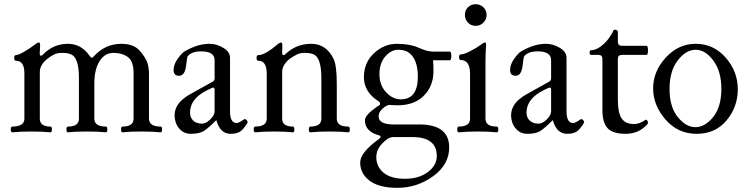

<svg xmlns="http://www.w3.org/2000/svg" viewBox="-20 -637 3628 930"><path d="M758.3 3.9Q720.7 0 665.8 0Q610.8 0 573.2 3.9Q566.4 3.9 566.4 -10Q566.4 -23.9 573.2 -23.9Q627 -23.9 627 -62V-283.2Q627 -340.3 599.4 -360.6Q571.8 -380.9 529.8 -380.9Q487.3 -380.9 462.2 -340.8Q437 -300.8 437 -232.9V-62Q437 -23.9 493.2 -23.9Q500 -23.9 500 -10Q500 3.9 493.2 3.9Q454.1 0 400.1 0Q346.2 0 308.6 3.9Q301.8 3.9 301.8 -10Q301.8 -23.9 308.6 -23.9Q362.3 -23.9 362.3 -62V-259.8Q362.3 -303.7 354.5 -331.5Q346.7 -359.4 330.8 -370.1Q314.9 -380.9 278.8 -380.9Q256.8 -380.9 241 -372.6Q225.1 -364.3 209.7 -352.5Q194.3 -340.8 183.6 -324.2Q172.9 -307.6 172.9 -288.1V-62Q172.9 -23.9 224.6 -23.9Q231.4 -23.9 231.4 -10Q231.4 3.9 224.6 3.9Q187 0 132.6 0Q78.1 0 39.1 3.9Q32.2 3.9 32.2 -10Q32.2 -23.9 39.1 -23.9Q98.1 -23.9 98.1 -62V-282.2Q98.1 -342.8 57.1 -342.8Q48.8 -342.8 48.8 -356.4Q48.8 -370.1 57.1 -370.1Q69.3 -370.1 97.9 -387Q126.5 -403.8 143.8 -417.5Q161.1 -431.2 167.5 -431.2Q174.8 -431.2 174.3 -418Q172.4 -379.9 172.4 -377.4Q172.4 -367.2 178.2 -367.2Q182.6 -367.2 186.5 -371.1Q237.3 -424.8 309.6 -424.8Q374 -424.8 415 -365.2Q420.4 -357.4 424.6 -357.4Q428.7 -357.4 434.1 -363.8Q489.3 -424.8 567.9 -424.8Q627.4 -424.8 656.5 -391.6Q685.5 -358.4 693.6 -333.7Q701.7 -309.1 701.7 -275.9V-62Q701.7 -23.9 758.3 -23.9Q765.1 -23.9 765.1 -10Q765.1 3.9 758.3 3.9Z M1019.5 -97.2V-202.1Q1019.5 -212.9 1012.7 -212.9Q1009.3 -212.9 983.4 -200.2Q900.4 -158.7 900.4 -91.8Q900.4 -67.9 915.8 -53Q931.2 -38.1 958.5 -38.1Q978 -38.1 998.8 -58.8Q1019.5 -79.6 1019.5 -97.2ZM1165.5 -60.1Q1176.3 -58.6 1179.7 -45.4Q1179.7 -43.9 1179.2 -43Q1159.2 -9.3 1142.1 1Q1125 11.2 1097.2 11.2Q1045.9 11.2 1027.8 -55.2Q990.7 -18.1 968.8 -3.4Q946.8 11.2 904.3 11.2Q877 11.2 858.9 -3.9Q840.8 -19 833.3 -38.8Q825.7 -58.6 825.7 -79.1Q825.7 -99.6 835.4 -119.4Q845.2 -139.2 864 -155Q882.8 -170.9 896.5 -178.2L1009.8 -241.2Q1019.5 -246.6 1019.5 -256.8V-345.2Q1019.5 -388.2 954.6 -388.2Q907.2 -388.2 888.7 -363.8Q886.2 -360.4 881.3 -318.4Q875.5 -270 847.7 -270Q820.8 -270 820.8 -297.4Q820.8 -324.7 840.6 -352.3Q860.4 -379.9 874.5 -388.2Q937 -424.8 994.6 -424.8Q1029.3 -424.8 1061.8 -405.3Q1094.2 -385.7 1094.2 -356.9V-97.2Q1094.2 -41 1127 -41Q1136.2 -41 1162.1 -59.1Q1163.6 -60.1 1165.5 -60.1Z M1611.3 -62Q1611.3 -23.9 1667.5 -23.9Q1674.3 -23.9 1674.3 -10Q1674.3 3.9 1667.5 3.9Q1629.9 0 1575.9 0Q1522 0 1482.9 3.9Q1476.1 3.9 1476.1 -10Q1476.1 -23.9 1482.9 -23.9Q1536.6 -23.9 1536.6 -62V-258.8Q1536.6 -299.8 1529.5 -328.4Q1522.5 -356.9 1507.3 -368.9Q1492.2 -380.9 1454.1 -380.9Q1433.6 -380.9 1417 -372.6Q1400.4 -364.3 1384.5 -352.8Q1368.7 -341.3 1357.7 -324.5Q1346.7 -307.6 1346.7 -288.1V-62Q1346.7 -23.9 1398.9 -23.9Q1405.8 -23.9 1405.8 -10Q1405.8 3.9 1398.9 3.9Q1361.3 0 1307.9 0Q1254.4 0 1215.8 3.9Q1209 3.9 1209 -10Q1209 -23.9 1215.8 -23.9Q1272 -23.9 1272 -62V-280.3Q1272 -342.8 1231 -342.8Q1222.7 -342.8 1222.7 -356.4Q1222.7 -370.1 1231 -370.1Q1249.5 -370.1 1273.7 -384.8Q1297.9 -399.4 1315.9 -415.3Q1334 -431.2 1341.3 -431.2Q1348.1 -431.2 1347.7 -416L1346.7 -380.4Q1346.2 -370.1 1353.5 -370.1Q1357.4 -370.1 1360.8 -373Q1413.1 -424.8 1487.3 -424.8Q1559.6 -424.8 1595.2 -353Q1611.3 -320.8 1611.3 -231.9Z M1724.6 150.4Q1724.6 101.6 1815.9 36.1Q1823.7 29.3 1823.7 25.4Q1822.8 20 1814 18.1Q1747.6 -1 1747.6 -54.2Q1747.6 -79.1 1803.2 -118.2Q1808.1 -121.6 1814.7 -125.5Q1821.3 -129.4 1821.3 -135.3Q1821.3 -141.1 1814 -146Q1742.7 -191.4 1742.7 -262.7Q1742.7 -334 1791.7 -379.4Q1840.8 -424.8 1902.8 -424.8Q1964.8 -424.8 2007.3 -406Q2049.8 -387.2 2074.7 -387.2H2158.7Q2166 -387.2 2166 -366.2Q2166 -345.2 2158.7 -345.2H2077.6Q2079.6 -327.1 2079.6 -292Q2079.6 -221.2 2033.7 -174.1Q1987.8 -127 1905.8 -127Q1889.6 -127 1868.7 -128.9Q1858.4 -128.9 1847.7 -122.1Q1814 -100.1 1814 -73.2Q1814 -34.2 1886.7 -34.2H2010.7Q2155.8 -34.2 2155.8 77.1Q2155.8 160.2 2077.9 216.6Q2000 272.9 1904.8 272.9Q1816.4 272.9 1770.5 238.5Q1724.6 204.1 1724.6 150.4ZM1802.7 123Q1802.7 170.9 1838.4 200Q1874 229 1941.4 229Q2008.8 229 2052.2 196.5Q2095.7 164.1 2095.7 118.2Q2095.7 26.9 1976.6 26.9H1886.7Q1869.6 26.9 1856.9 36.1Q1802.7 75.2 1802.7 123ZM1817.9 -277.8Q1817.9 -224.6 1850.1 -190.2Q1882.3 -155.8 1920.9 -155.8Q2003.9 -155.8 2003.9 -265.1Q2003.9 -349.1 1961.9 -380.9Q1941.9 -396 1908.2 -396Q1874.5 -396 1846.2 -363.5Q1817.9 -331.1 1817.9 -277.8Z M2386.7 3.9Q2349.6 0 2295.4 0Q2241.2 0 2201.7 3.9Q2194.8 3.9 2194.8 -10Q2194.8 -23.9 2201.7 -23.9Q2256.8 -23.9 2256.8 -62V-278.8Q2256.8 -346.2 2211.9 -346.2Q2203.6 -346.2 2203.6 -359.9Q2203.6 -373.5 2211.9 -373.5Q2228 -373.5 2259.5 -390.1Q2291 -406.7 2307.1 -418.9Q2323.2 -431.2 2328.6 -431.2Q2334.5 -431.2 2334.5 -423.3Q2331.5 -370.6 2331.5 -342.3V-62Q2331.5 -23.9 2386.7 -23.9Q2393.6 -23.9 2393.6 -10Q2393.6 3.9 2386.7 3.9ZM2336.9 -564.9Q2336.9 -543 2321.3 -527.3Q2305.7 -511.7 2283.7 -511.7Q2261.7 -511.7 2246.8 -527.3Q2231.9 -543 2231.9 -564.9Q2231.9 -586.9 2246.8 -601.8Q2261.7 -616.7 2283.7 -616.7Q2305.7 -616.7 2321.3 -601.8Q2336.9 -586.9 2336.9 -564.9Z M2649.4 -97.2V-202.1Q2649.4 -212.9 2642.6 -212.9Q2639.2 -212.9 2613.3 -200.2Q2530.3 -158.7 2530.3 -91.8Q2530.3 -67.9 2545.7 -53Q2561 -38.1 2588.4 -38.1Q2607.9 -38.1 2628.7 -58.8Q2649.4 -79.6 2649.4 -97.2ZM2795.4 -60.1Q2806.2 -58.6 2809.6 -45.4Q2809.6 -43.9 2809.1 -43Q2789.1 -9.3 2772 1Q2754.9 11.2 2727.1 11.2Q2675.8 11.2 2657.7 -55.2Q2620.6 -18.1 2598.6 -3.4Q2576.7 11.2 2534.2 11.2Q2506.8 11.2 2488.8 -3.9Q2470.7 -19 2463.1 -38.8Q2455.6 -58.6 2455.6 -79.1Q2455.6 -99.6 2465.3 -119.4Q2475.1 -139.2 2493.9 -155Q2512.7 -170.9 2526.4 -178.2L2639.6 -241.2Q2649.4 -246.6 2649.4 -256.8V-345.2Q2649.4 -388.2 2584.5 -388.2Q2537.1 -388.2 2518.6 -363.8Q2516.1 -360.4 2511.2 -318.4Q2505.4 -270 2477.5 -270Q2450.7 -270 2450.7 -297.4Q2450.7 -324.7 2470.5 -352.3Q2490.2 -379.9 2504.4 -388.2Q2566.9 -424.8 2624.5 -424.8Q2659.2 -424.8 2691.7 -405.3Q2724.1 -385.7 2724.1 -356.9V-97.2Q2724.1 -41 2756.8 -41Q2766.1 -41 2792 -59.1Q2793.5 -60.1 2795.4 -60.1Z M2897.9 -104V-351.6Q2897.9 -371.1 2878.4 -371.1H2842.8Q2835.9 -371.1 2835.9 -382.3Q2835.9 -393.6 2842.8 -393.6Q2864.7 -393.6 2888.2 -410.9Q2911.6 -428.2 2927.2 -449Q2942.9 -469.7 2950.7 -488.8Q2952.6 -493.2 2957.5 -493.2Q2962.4 -493.2 2967.5 -490.7Q2972.7 -488.3 2972.7 -483.9V-436Q2972.7 -415 2992.7 -415H3111.8Q3118.7 -415 3118.7 -393.1Q3118.7 -371.1 3111.8 -371.1H2992.7Q2972.7 -371.1 2972.7 -351.6V-154.8Q2972.7 -90.8 2991 -63.5Q3009.3 -36.1 3051.8 -36.1Q3077.1 -36.1 3104.5 -55.2Q3111.3 -60.1 3115 -53.2Q3118.7 -46.4 3118.7 -43Q3118.7 -39.6 3117.7 -38.1Q3076.7 11.2 3010.3 11.2Q2949.2 11.2 2923.6 -15.4Q2897.9 -42 2897.9 -104Z M3143.6 -209Q3143.6 -291 3204.6 -357.9Q3265.6 -424.8 3350.6 -424.8Q3435.5 -424.8 3494.6 -358.4Q3553.7 -291 3553.7 -205.1Q3553.7 -119.1 3499.5 -54Q3445.3 11.2 3354.5 11.2Q3263.7 11.2 3203.6 -57.9Q3143.6 -127 3143.6 -209ZM3223.1 -206.1Q3223.1 -119.1 3262.9 -70.1Q3302.7 -21 3348.6 -21Q3394.5 -21 3434.6 -70.3Q3474.1 -120.1 3474.1 -206.1Q3474.1 -292 3435.1 -343.8Q3396.5 -396 3349.6 -396Q3302.7 -396 3262.9 -344.5Q3223.1 -293 3223.1 -206.1Z"/></svg>

Font: Junicode
Style: Regular
Weight: 400
Designer: Peter S. Baker
Foundry: Briery Creek Software
Version: Version 0.7.2